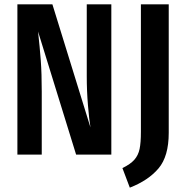

<svg xmlns="http://www.w3.org/2000/svg" viewBox="-20 -711 853 883"><path d="M492 0H330L155 -566Q163 -494 167.5 -433.5Q172 -373 172 -290V0H60V-691H221L396 -125Q390 -161 384.5 -227Q379 -293 379 -361V-691H492ZM756 -100Q756 8 709 63.5Q662 119 577 152L543 62Q580 44 598 23.5Q616 3 622 -26Q628 -55 628 -105V-691H756Z"/></svg>

Font: Fira Sans Extra Condensed Medium
Style: Regular
Weight: 500
Width: 1
Designer: Carrois Corporate & Edenspiekermann AG
Foundry: Carrois Corporate GbR & Edenspiekermann AG
Version: Version 4.203